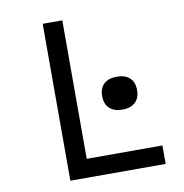

<svg xmlns="http://www.w3.org/2000/svg" viewBox="-87 -882 924 964"><g transform="rotate(-10 375.0 -400.0)"><path d="M194 0V-800H294V-94H680V0ZM514 -306Q472 -306 448.5 -328Q425 -350 425 -390Q425 -431 448.5 -452.5Q472 -474 514 -474Q556 -474 579.5 -452.5Q603 -431 603 -390Q603 -350 579.5 -328Q556 -306 514 -306Z"/></g></svg>

Font: Martian Mono SemiExpanded Light
Style: Regular
Weight: 300
Width: 6
Monospace: yes
Designer: Roman Shamin
Foundry: Evil Martians
Version: Version 0.930